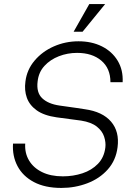

<svg xmlns="http://www.w3.org/2000/svg" viewBox="-20 -914 646 944"><path d="M419 -894H497L386 -758H342ZM282 10Q201 10 146.5 -19Q92 -48 66 -97.5Q40 -147 44 -208H104Q101 -162 122.5 -125.5Q144 -89 186.5 -68Q229 -47 289 -47Q340 -47 385.5 -62Q431 -77 461.5 -108.5Q492 -140 498 -189Q501 -214 492 -242Q483 -270 456 -291.5Q429 -313 379 -321Q349 -325 319 -329Q289 -333 259 -337Q196 -346 160.5 -371.5Q125 -397 112 -433.5Q99 -470 105 -513Q112 -571 150 -616Q188 -661 245 -686Q302 -711 366 -711Q431 -711 481 -686Q531 -661 558.5 -615.5Q586 -570 583 -510H523Q523 -578 478 -616Q433 -654 359 -654Q312 -654 269.5 -637.5Q227 -621 198.5 -590Q170 -559 165 -514Q158 -459 187.5 -431Q217 -403 273 -395Q289 -393 312 -389.5Q335 -386 358 -383Q381 -380 397 -377Q484 -365 526 -316Q568 -267 558 -190Q550 -126 510 -81Q470 -36 409.5 -13Q349 10 282 10Z"/></svg>

Font: Haskoy Light
Style: Italic
Weight: 300
Designer: Ertekin Erdin
Foundry: Ertekin Erdin
Version: Version 2.000; ttfautohint (v1.8.4.7-5d5b)